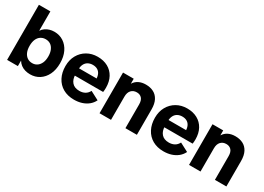

<svg xmlns="http://www.w3.org/2000/svg" viewBox="-12 -1422 2954 2146"><g transform="rotate(30 1465.0 -349.5)"><path d="M313 -108Q349 -108 375.5 -126.5Q402 -145 417.5 -179Q433 -213 433 -263Q433 -312 417.5 -346.5Q402 -381 375.5 -398.5Q349 -416 313 -416Q277 -416 249.5 -398Q222 -380 207 -346Q192 -312 192 -263Q192 -213 207 -179Q222 -145 249 -126.5Q276 -108 313 -108ZM53 0V-711H201V-462H202Q218 -487 242 -503.5Q266 -520 294.5 -528.5Q323 -537 355 -537Q422 -537 474 -503Q526 -469 555.5 -407.5Q585 -346 585 -262Q585 -178 555 -116.5Q525 -55 473 -21.5Q421 12 355 12Q320 12 289 3Q258 -6 233.5 -24.5Q209 -43 193 -70H192V0Z M921 12Q839 12 778.5 -22.5Q718 -57 685 -120.5Q652 -184 652 -267Q652 -347 686 -407.5Q720 -468 779.5 -502.5Q839 -537 915 -537Q991 -537 1047.5 -506Q1104 -475 1135 -418Q1166 -361 1166 -283Q1166 -269 1165 -252.5Q1164 -236 1162 -226H722V-320H1067L1024 -305Q1024 -346 1011 -374Q998 -402 973 -416.5Q948 -431 912 -431Q878 -431 851.5 -416.5Q825 -402 810.5 -373Q796 -344 796 -301V-238Q796 -178 828.5 -140.5Q861 -103 925 -103Q965 -103 995.5 -120Q1026 -137 1044 -172L1155 -114Q1135 -73 1100.5 -45Q1066 -17 1020.5 -2.5Q975 12 921 12Z M1580 0V-306Q1580 -359 1556 -385Q1532 -411 1492 -411Q1447 -411 1420.5 -382Q1394 -353 1394 -300V0H1246V-525H1384V-462H1385Q1407 -498 1445.5 -517.5Q1484 -537 1536 -537Q1593 -537 1636 -515Q1679 -493 1703.5 -446.5Q1728 -400 1728 -327V0Z M2076 12Q1994 12 1933.5 -22.5Q1873 -57 1840 -120.5Q1807 -184 1807 -267Q1807 -347 1841 -407.5Q1875 -468 1934.5 -502.5Q1994 -537 2070 -537Q2146 -537 2202.5 -506Q2259 -475 2290 -418Q2321 -361 2321 -283Q2321 -269 2320 -252.5Q2319 -236 2317 -226H1877V-320H2222L2179 -305Q2179 -346 2166 -374Q2153 -402 2128 -416.5Q2103 -431 2067 -431Q2033 -431 2006.5 -416.5Q1980 -402 1965.5 -373Q1951 -344 1951 -301V-238Q1951 -178 1983.5 -140.5Q2016 -103 2080 -103Q2120 -103 2150.5 -120Q2181 -137 2199 -172L2310 -114Q2290 -73 2255.5 -45Q2221 -17 2175.5 -2.5Q2130 12 2076 12Z M2735 0V-306Q2735 -359 2711 -385Q2687 -411 2647 -411Q2602 -411 2575.5 -382Q2549 -353 2549 -300V0H2401V-525H2539V-462H2540Q2562 -498 2600.5 -517.5Q2639 -537 2691 -537Q2748 -537 2791 -515Q2834 -493 2858.5 -446.5Q2883 -400 2883 -327V0Z"/></g></svg>

Font: TikTok Sans 24pt
Style: Bold
Weight: 700
Version: Version 4.000